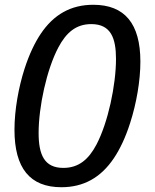

<svg xmlns="http://www.w3.org/2000/svg" viewBox="-20 -762 642 796"><path d="M234.4 14.2C325.2 14.2 397.5 -24.4 452.6 -106.9C476.6 -142.6 500 -190.9 519.5 -252C545.9 -334 562 -427.7 562 -506.3C562 -664.6 496.6 -742.2 366.7 -742.2C273.9 -742.2 202.6 -702.1 148.4 -621.1C125 -585.9 101.6 -538.6 81.5 -476.1C57.1 -399.9 40 -306.6 40 -224.1C40 -64.9 104 14.2 234.4 14.2ZM242.7 -65.9C163.6 -65.9 140.1 -120.6 140.1 -210.9C140.1 -318.4 173.3 -474.1 222.2 -565.9C254.4 -626.5 294.9 -662.1 358.4 -662.1C439.9 -662.1 460.9 -603.5 460.9 -517.6C460.9 -410.2 428.2 -254.4 379.9 -162.6C347.7 -101.6 306.6 -65.9 242.7 -65.9Z"/></svg>

Font: Hack
Style: Oblique
Weight: 400
Italic angle: -12°
Monospace: yes
Designer: Christopher Simpkins
Foundry: Christopher Simpkins
Version: Version 2.010